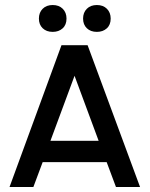

<svg xmlns="http://www.w3.org/2000/svg" viewBox="-20 -745 596 765"><path d="M190 -618Q165 -618 150 -632.5Q135 -647 135 -671Q135 -695 150 -710Q165 -725 190 -725Q215 -725 230 -710Q245 -695 245 -671Q245 -646 229.5 -632Q214 -618 190 -618ZM366 -618Q341 -618 326 -632.5Q311 -647 311 -671Q311 -695 326 -710Q341 -725 366 -725Q391 -725 406 -710Q421 -695 421 -671Q421 -646 405.5 -632Q390 -618 366 -618ZM442 0 405 -99H150L113 0H18L225 -565H329L538 0ZM181 -184H373L277 -443Z"/></svg>

Font: MB Grotesk
Style: Regular
Weight: 400
Designer: Nawras Khrais
Foundry: Nawras Khrais
Version: Version 1.000;PS 001.000;hotconv 1.0.88;makeotf.lib2.5.64775